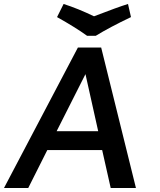

<svg xmlns="http://www.w3.org/2000/svg" viewBox="-96 -946 804 966"><path d="M588 0 413 -707H296L-76 0H46L142 -191H418L461 0ZM398 -286H189L334 -573ZM386 -766Q456 -809 563 -860L548 -926Q496 -910 377 -864Q296 -903 224 -926L191 -860Q284 -808 342 -766Z"/></svg>

Font: Brisa Sans Medium
Style: Italic
Weight: 600
Italic angle: -8°
Designer: Dalton Maag Ltd
Foundry: Dalton Maag Ltd
Version: Version 1.101;July 10, 2019;FontCreator 11.5.0.2425 64-bit